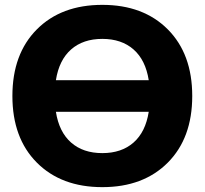

<svg xmlns="http://www.w3.org/2000/svg" viewBox="-20 -760 842 790"><path d="M131.5 -639Q232 -740 401 -740Q570 -740 670.5 -639Q771 -538 771 -365Q771 -192 670.5 -91Q570 10 401 10Q232 10 131.5 -91Q31 -192 31 -365Q31 -538 131.5 -639ZM210 -300Q223 -217 272.5 -173.5Q322 -130 401 -130Q480 -130 529.5 -173.5Q579 -217 592 -300ZM210 -430H592Q579 -513 529.5 -556.5Q480 -600 401 -600Q322 -600 272.5 -556.5Q223 -513 210 -430Z"/></svg>

Font: Mplus 1p ExtraBold
Style: Regular
Weight: 800
Version: Version 1.061